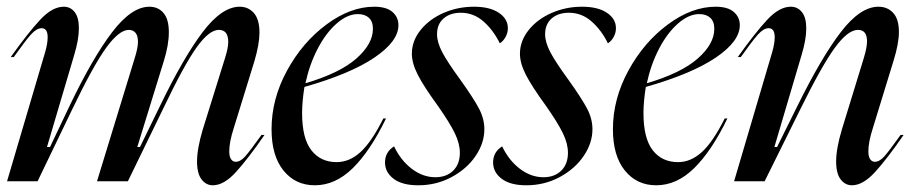

<svg xmlns="http://www.w3.org/2000/svg" viewBox="-20 -540 2723 572"><path d="M122 -429Q122 -456 104 -456Q89 -456 72 -437Q55 -418 21 -370H12Q64 -443 100 -481.5Q136 -520 170 -520Q190 -520 202.5 -504Q215 -488 215 -456Q215 -422 201 -376L120 -102H129L187 -224Q256 -368 314 -444Q372 -520 425 -520Q451 -520 467 -501.5Q483 -483 483 -444Q483 -406 468 -358L389 -102H397L456 -223Q526 -368 583.5 -444Q641 -520 694 -520Q720 -520 736.5 -501Q753 -482 753 -443Q753 -409 738 -358L676 -157Q663 -117 663 -89Q663 -73 668.5 -65.5Q674 -58 682 -58Q696 -58 710 -73.5Q724 -89 759 -138H768Q719 -67 683 -27.5Q647 12 614 12Q594 12 580.5 -5.5Q567 -23 567 -59Q567 -97 584 -154L651 -369Q660 -398 660 -415Q660 -451 632 -451Q603 -451 565.5 -398.5Q528 -346 466 -216L361 0H269L382 -369Q391 -398 391 -415Q391 -434 383.5 -442.5Q376 -451 364 -451Q335 -451 296.5 -398Q258 -345 196 -216L92 0H1L114 -383Q122 -410 122 -429Z M1095 -520Q1131 -520 1149 -504.5Q1167 -489 1167 -465Q1167 -417 1095.5 -368.5Q1024 -320 887 -281Q880 -237 880 -203Q880 -128 907.5 -92.5Q935 -57 983 -57Q1021 -57 1054 -87Q1087 -117 1122 -187H1130Q1083 -90 1031 -39Q979 12 918 12Q860 12 824.5 -32Q789 -76 789 -155Q789 -245 835 -329.5Q881 -414 952.5 -467Q1024 -520 1095 -520ZM1091 -454Q1091 -476 1079 -487Q1067 -498 1046 -498Q1015 -498 983 -470Q951 -442 926.5 -395Q902 -348 890 -292Q992 -322 1041.5 -365.5Q1091 -409 1091 -454Z M1392 -520Q1439 -520 1466 -502Q1493 -484 1493 -456Q1493 -442 1486 -429.5Q1479 -417 1469 -411Q1450 -450 1420.5 -476Q1391 -502 1353 -502Q1321 -502 1301.5 -485Q1282 -468 1282 -438Q1282 -414 1297.5 -384.5Q1313 -355 1351 -303Q1391 -247 1407 -216.5Q1423 -186 1423 -155Q1423 -114 1397 -75.5Q1371 -37 1325.5 -12.5Q1280 12 1226 12Q1178 12 1152.5 -7.5Q1127 -27 1127 -56Q1127 -87 1154 -104Q1174 -62 1207 -37Q1240 -12 1277 -12Q1310 -12 1330 -31.5Q1350 -51 1350 -85Q1350 -112 1335 -143Q1320 -174 1285 -224Q1242 -283 1224.5 -317.5Q1207 -352 1207 -380Q1207 -418 1233 -450.5Q1259 -483 1301.5 -501.5Q1344 -520 1392 -520Z M1714 -520Q1761 -520 1788 -502Q1815 -484 1815 -456Q1815 -442 1808 -429.5Q1801 -417 1791 -411Q1772 -450 1742.5 -476Q1713 -502 1675 -502Q1643 -502 1623.5 -485Q1604 -468 1604 -438Q1604 -414 1619.5 -384.5Q1635 -355 1673 -303Q1713 -247 1729 -216.5Q1745 -186 1745 -155Q1745 -114 1719 -75.5Q1693 -37 1647.5 -12.5Q1602 12 1548 12Q1500 12 1474.5 -7.5Q1449 -27 1449 -56Q1449 -87 1476 -104Q1496 -62 1529 -37Q1562 -12 1599 -12Q1632 -12 1652 -31.5Q1672 -51 1672 -85Q1672 -112 1657 -143Q1642 -174 1607 -224Q1564 -283 1546.5 -317.5Q1529 -352 1529 -380Q1529 -418 1555 -450.5Q1581 -483 1623.5 -501.5Q1666 -520 1714 -520Z M2112 -520Q2148 -520 2166 -504.5Q2184 -489 2184 -465Q2184 -417 2112.5 -368.5Q2041 -320 1904 -281Q1897 -237 1897 -203Q1897 -128 1924.5 -92.5Q1952 -57 2000 -57Q2038 -57 2071 -87Q2104 -117 2139 -187H2147Q2100 -90 2048 -39Q1996 12 1935 12Q1877 12 1841.5 -32Q1806 -76 1806 -155Q1806 -245 1852 -329.5Q1898 -414 1969.5 -467Q2041 -520 2112 -520ZM2108 -454Q2108 -476 2096 -487Q2084 -498 2063 -498Q2032 -498 2000 -470Q1968 -442 1943.5 -395Q1919 -348 1907 -292Q2009 -322 2058.5 -365.5Q2108 -409 2108 -454Z M2288 -429Q2288 -456 2270 -456Q2255 -456 2238 -437Q2221 -418 2187 -370H2178Q2230 -443 2266 -481.5Q2302 -520 2336 -520Q2356 -520 2369 -504Q2382 -488 2382 -455Q2382 -422 2368 -376L2287 -102H2295L2355 -223Q2427 -369 2485 -444.5Q2543 -520 2597 -520Q2624 -520 2641 -501.5Q2658 -483 2658 -445Q2658 -410 2642 -359L2580 -157Q2567 -117 2567 -89Q2567 -73 2572.5 -65.5Q2578 -58 2586 -58Q2600 -58 2614 -73.5Q2628 -89 2663 -138H2672Q2623 -67 2587 -27.5Q2551 12 2518 12Q2498 12 2484.5 -5.5Q2471 -23 2471 -59Q2471 -97 2488 -154L2554 -369Q2563 -399 2563 -417Q2563 -451 2536 -451Q2506 -451 2467 -397.5Q2428 -344 2365 -216L2258 0H2167L2280 -383Q2288 -410 2288 -429Z"/></svg>

Font: Nyght Serif Italic
Style: Regular
Weight: 400
Italic angle: -16°
Designer: Maksym Kobuzan
Version: Version 0.410